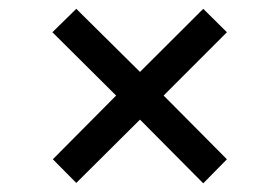

<svg xmlns="http://www.w3.org/2000/svg" viewBox="-20 -530 640 440"><path d="M100.1 -456.1 154.8 -509.8 300.8 -365.2 445.8 -509.8 500 -456.1 355 -311 500 -165 445.8 -109.9 300.8 -255.9 154.8 -110.8 101.1 -165 246.1 -311Z"/></svg>

Font: CommitMono
Style: Regular
Weight: 400
Monospace: yes
Designer: Eigil Nikolajsen
Foundry: Eigil Nikolajsen
Version: Version 1.143